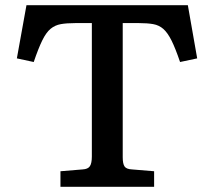

<svg xmlns="http://www.w3.org/2000/svg" viewBox="-20 -720 825 740"><path d="M213 0V-60L298 -67Q319 -68 326.5 -79.5Q334 -91 334 -117V-631H270Q237 -631 214.5 -627Q192 -623 175 -609Q158 -595 143 -564.5Q128 -534 110 -481L45 -495L82 -700H704L740 -495L674 -481Q656 -534 641 -564Q626 -594 609.5 -608.5Q593 -623 570.5 -627Q548 -631 516 -631H453V-114Q453 -89 460 -78.5Q467 -68 489 -67L574 -60V0Z"/></svg>

Font: Literata 7pt Medium
Style: Regular
Weight: 500
Designer: Latin by Veronika Burian and Jose Scaglione. Greek by Irene Vlachou. Cyrillic by Vera Evstafieva.
Foundry: TypeTogether
Version: Version 3.002